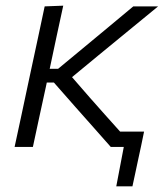

<svg xmlns="http://www.w3.org/2000/svg" viewBox="-20 -518 590 677"><path d="M31.5 0Q43.5 -55.5 54.5 -106.8Q65.5 -158 78.5 -219.5L89.5 -271Q103 -334.5 114.5 -387.2Q126 -440 137.5 -495.5L203 -498Q191 -443 179.5 -389.5Q168 -336 155.5 -276.5L155 -275.5H185L278 -352.5Q321 -388 364.2 -424Q407.5 -460 450 -495.5H537.5Q484.5 -452 431.8 -408.8Q379 -365.5 326 -322L234 -246L297 -173.5Q323.5 -143.5 350.2 -113.5Q377 -83.5 403.5 -54H488Q483 -29.5 477.8 -4.5Q472.5 20.5 467 45.5Q462 69.5 457 92.5Q452 115.5 447 139H390L416.5 0H370.5Q339.5 -35 308.8 -69.8Q278 -104.5 246.5 -140L170 -227H145L141.5 -210.5Q129 -153 118.2 -103.5Q107.5 -54 96 0Z"/></svg>

Font: Commissioner Light
Style: Italic
Weight: 300
Italic angle: -12°
Designer: Kostas Bartsokas
Foundry: Kostas Bartsokas
Version: Version 1.000; ttfautohint (v1.8.3)